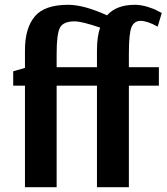

<svg xmlns="http://www.w3.org/2000/svg" viewBox="-20 -780 694 800"><path d="M216 -556V-500H384V-571Q384 -626 397 -665Q321 -691 291 -691Q244 -691 230 -665Q216 -639 216 -556ZM642 -500V-423H517V0H384V-423H216V0H84V-423H35V-483L84 -497V-571Q84 -662 124.5 -711Q165 -760 264 -760Q330 -760 426 -716Q465 -760 542 -760Q567 -760 595 -751.5Q623 -743 638 -734L654 -726L637 -669Q594 -693 566 -693Q539 -693 528 -667Q517 -641 517 -556V-500Z"/></svg>

Font: ArsenalBold
Style: Bold
Weight: 700
Designer: Andrij Shevchenko
Foundry: Stairsfor.com
Version: Version 1.000